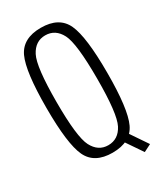

<svg xmlns="http://www.w3.org/2000/svg" viewBox="-190 -757 780 911"><g transform="rotate(-30 200.0 -301.0)"><path d="M324.5 77.5 365 57 291.5 -51.5 250.5 -31ZM191.5 4Q291.5 4 325 -67.8Q358.5 -139.5 358.5 -337.5Q358.5 -534.5 325 -607.2Q291.5 -680 191.5 -680Q92 -680 58.5 -607.8Q25 -535.5 25 -337.5Q25 -139.5 58.8 -67.8Q92.5 4 191.5 4ZM191.5 -37Q137 -37 108.8 -91.2Q80.5 -145.5 80.5 -337.5Q80.5 -530 108.8 -584.2Q137 -638.5 191.5 -638.5Q247 -638.5 275 -584.2Q303 -530 303 -337.5Q303 -145.5 275 -91.2Q247 -37 191.5 -37Z"/></g></svg>

Font: Anybody Condensed Light
Style: Regular
Weight: 300
Width: 3
Designer: Tyler Finck
Foundry: Etcetera Type Company
Version: Version 1.113;gftools[0.9.25]